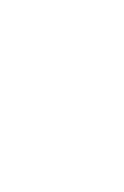

<svg xmlns="http://www.w3.org/2000/svg" viewBox="-110 -401 520 803"><g transform="rotate(-15 150.0 0.0)"><path d="M100 -250Q100 -250 100 -250Q100 -250 100 -250Q100 -250 100 -250Q100 -250 100 -250Q100 -250 100 -250Q100 -250 100 -250Q100 -250 100 -250Q100 -250 100 -250Q100 -250 100 -250Q100 -250 100 -250Q100 -250 100 -250Q100 -250 100 -250ZM100 -50Q100 -50 100 -50Q100 -50 100 -50Q100 -50 100 -50Q100 -50 100 -50Q100 -50 100 -50Q100 -50 100 -50Q100 -50 100 -50Q100 -50 100 -50Q100 -50 100 -50Q100 -50 100 -50Q100 -50 100 -50Q100 -50 100 -50ZM200 -350Q200 -350 200 -350Q200 -350 200 -350Q200 -350 200 -350Q200 -350 200 -350Q200 -350 200 -350Q200 -350 200 -350Q200 -350 200 -350Q200 -350 200 -350Q200 -350 200 -350Q200 -350 200 -350Q200 -350 200 -350Q200 -350 200 -350ZM100 -150Q100 -150 100 -150Q100 -150 100 -150Q100 -150 100 -150Q100 -150 100 -150Q100 -150 100 -150Q100 -150 100 -150Q100 -150 100 -150Q100 -150 100 -150Q100 -150 100 -150Q100 -150 100 -150Q100 -150 100 -150Q100 -150 100 -150ZM0 150Q0 150 0 150Q0 150 0 150Q0 150 0 150Q0 150 0 150Q0 150 0 150Q0 150 0 150Q0 150 0 150Q0 150 0 150Q0 150 0 150Q0 150 0 150Q0 150 0 150Q0 150 0 150ZM100 150Q100 150 100 150Q100 150 100 150Q100 150 100 150Q100 150 100 150Q100 150 100 150Q100 150 100 150Q100 150 100 150Q100 150 100 150Q100 150 100 150Q100 150 100 150Q100 150 100 150Q100 150 100 150ZM100 250Q100 250 100 250Q100 250 100 250Q100 250 100 250Q100 250 100 250Q100 250 100 250Q100 250 100 250Q100 250 100 250Q100 250 100 250Q100 250 100 250Q100 250 100 250Q100 250 100 250Q100 250 100 250ZM0 350Q0 350 0 350Q0 350 0 350Q0 350 0 350Q0 350 0 350Q0 350 0 350Q0 350 0 350Q0 350 0 350Q0 350 0 350Q0 350 0 350Q0 350 0 350Q0 350 0 350Q0 350 0 350Z"/></g></svg>

Font: TINY 5x3
Style: Regular
Weight: 400
Designer: Jack Halten Fahnestock
Foundry: Velvetyne Type Foundry
Version: Version 1.002